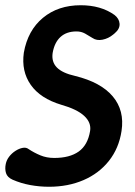

<svg xmlns="http://www.w3.org/2000/svg" viewBox="-41 -700 514 733"><path d="M423 -200Q413 -134 375 -86Q337 -38 278 -12.5Q219 13 146 13Q110 13 74.5 6.5Q39 0 7 -14Q-13 -23 -18 -39Q-23 -55 -19 -74Q-16 -89 -6 -102Q4 -115 18 -124Q32 -133 45.5 -135.5Q59 -138 68 -131Q89 -117 113 -107Q137 -97 166 -97Q225 -97 259.5 -121.5Q294 -146 303 -200Q308 -232 280.5 -257.5Q253 -283 193 -300Q113 -324 76.5 -376Q40 -428 50 -499Q65 -584 123 -632Q181 -680 267 -680Q344 -680 396 -643Q414 -629 415.5 -609.5Q417 -590 397 -573L391 -568Q373 -553 350.5 -548.5Q328 -544 312 -555Q298 -564 283.5 -572Q269 -580 251 -580Q213 -580 190 -559Q167 -538 160 -498Q155 -464 176 -442.5Q197 -421 246 -410Q344 -386 389.5 -332Q435 -278 423 -200Z"/></svg>

Font: Winky Sans Medium
Style: Italic
Weight: 500
Italic angle: -8.97852°
Designer: Simon Atzbach
Foundry: typofactur
Version: Version 1.205